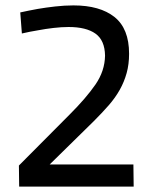

<svg xmlns="http://www.w3.org/2000/svg" viewBox="-20 -691 570 711"><path d="M51 0 50 -78 238 -267Q299 -328 333.5 -378Q368 -428 369 -485Q368 -542 333.5 -566.5Q299 -591 234 -591Q208 -591 178 -587.5Q148 -584 122 -579Q91 -574 61 -567L55 -645Q87 -652 120 -658Q149 -663 184 -667Q219 -671 252 -671Q350 -671 404 -628Q458 -585 458 -492Q458 -453 449 -420.5Q440 -388 423.5 -358.5Q407 -329 382.5 -301Q358 -273 327 -242L164 -82H474L475 0Z"/></svg>

Font: Panefresco 500wt
Style: Regular
Weight: 700
Foundry: Campivisivi & Chank Co
Version: Version 1.001